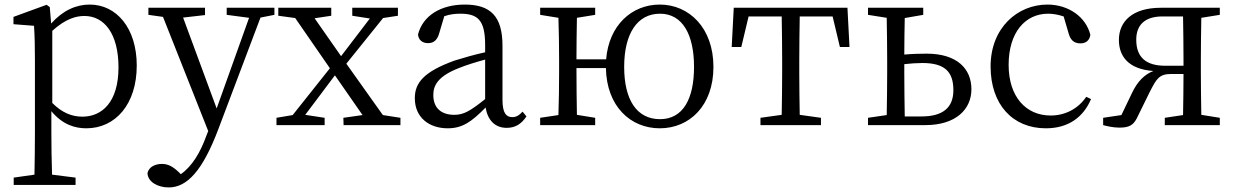

<svg xmlns="http://www.w3.org/2000/svg" viewBox="-20 -548 5412 841"><path d="M209 -413C269 -467 314 -478 350 -478C437 -478 499 -400 499 -253C499 -101 427 -37 341 -37C296 -37 253 -53 209 -97ZM198 -517 184 -527 39 -474V-442L129 -435C132 -388 133 -346 133 -282V34C133 93 132 157 131 217L40 230V262H311V230L208 217C206 156 205 90 205 32V-61C254 -2 308 14 358 14C486 14 579 -92 579 -261C579 -425 490 -528 373 -528C314 -528 256 -503 204 -445Z M1182 -514H973V-483L1071 -470L929 -73L782 -471L878 -482V-514H630V-483L694 -474L892 26L883 49C858 118 823 179 772 215L764 207C738 182 717 170 689 170C660 170 632 183 626 210C627 248 670 273 719 273C800 273 868 199 937 16L1121 -471L1182 -483Z M1657 -44 1497 -269 1658 -469 1723 -479V-514H1523V-479L1600 -467L1474 -302L1358 -468L1431 -479V-514H1199V-479L1273 -469L1425 -249L1262 -44L1191 -32V0H1402V-32L1317 -45L1447 -218L1568 -44L1484 -32L1485 0H1734V-32Z M2105 -114C2041 -63 2012 -45 1970 -45C1916 -45 1878 -72 1878 -132C1878 -172 1896 -214 1993 -251C2020 -262 2064 -276 2105 -287ZM2269 -59C2254 -43 2242 -35 2224 -35C2197 -35 2181 -53 2181 -111V-348C2181 -478 2127 -528 2016 -528C1910 -528 1832 -479 1811 -397C1813 -373 1830 -359 1855 -359C1881 -359 1896 -374 1904 -403L1926 -477C1952 -486 1975 -488 1996 -488C2072 -488 2105 -461 2105 -351V-319C2059 -309 2011 -295 1972 -283C1836 -234 1797 -185 1797 -118C1797 -32 1861 14 1941 14C2006 14 2046 -15 2107 -77C2116 -22 2148 12 2199 12C2234 12 2262 -2 2286 -38Z M2871 -26C2769 -26 2714 -111 2714 -255C2714 -400 2771 -488 2871 -488C2970 -488 3020 -396 3020 -255C3020 -115 2972 -26 2871 -26ZM2505 -288C2505 -342 2506 -416 2507 -470L2587 -483V-514H2346V-483L2426 -470C2428 -415 2429 -339 2429 -286V-228C2429 -176 2428 -99 2426 -44L2346 -32V0H2587V-32L2507 -45C2506 -99 2505 -178 2505 -250H2634C2637 -82 2742 14 2870 14C3000 14 3105 -85 3105 -255C3105 -425 2999 -528 2870 -528C2748 -528 2647 -438 2635 -288Z M3627 -476 3659 -342H3701L3692 -514H3194L3185 -342H3227L3259 -476H3404C3405 -421 3406 -341 3406 -286V-228C3406 -176 3405 -100 3404 -45L3311 -32V0H3576V-32L3483 -45C3482 -100 3481 -176 3481 -228V-286C3481 -341 3482 -421 3483 -476Z M3943 -38C3942 -94 3941 -174 3941 -228V-267C3968 -270 3996 -272 4020 -272C4117 -272 4156 -235 4156 -153C4156 -75 4108 -38 4017 -38ZM4024 -483V-514H3782V-483L3864 -470C3865 -415 3866 -339 3866 -286V-228C3866 -176 3865 -100 3864 -44L3782 -32V0H4033C4168 0 4235 -70 4235 -157C4235 -246 4173 -313 4039 -313C4009 -313 3974 -312 3941 -309C3941 -359 3942 -422 3943 -469Z M4738 -124C4702 -71 4645 -42 4582 -42C4474 -42 4398 -124 4398 -264C4398 -405 4470 -488 4571 -488C4592 -488 4615 -484 4639 -476L4661 -401C4668 -376 4682 -358 4712 -358C4736 -358 4752 -370 4756 -395C4737 -474 4660 -528 4568 -528C4438 -528 4319 -427 4319 -257C4319 -91 4415 14 4561 14C4659 14 4725 -34 4759 -114Z M5084 -260C5001 -260 4957 -296 4957 -374C4957 -438 4994 -476 5072 -476H5162C5163 -421 5164 -341 5164 -286V-260ZM5323 -483V-514H5065C4940 -514 4881 -454 4881 -373C4881 -304 4920 -245 5032 -237C4993 -222 4962 -191 4938 -140L4892 -44L4812 -32V0C4827 4 4854 11 4883 11C4928 11 4944 -1 4959 -29L5017 -147C5046 -203 5057 -224 5111 -224H5164C5164 -169 5163 -96 5162 -44L5082 -32V0H5323V-32L5242 -45C5241 -100 5240 -176 5240 -228V-286C5240 -339 5241 -415 5242 -470Z"/></svg>

Font: Shippori Mincho
Style: Regular
Weight: 400
Designer: Bonji Tadano  Ryoko NISHIZUKA  (kana & ideographs); Frank Grießhammer (Latin, Greek & Cyrillic); Wenlong ZHANG  (bopomof
Foundry: Adobe Systems Incorporated
Version: Version 1.003;PS 1.001;hotconv 16.6.54;makeotf.lib2.5.65590